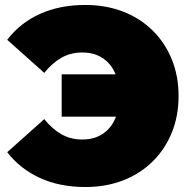

<svg xmlns="http://www.w3.org/2000/svg" viewBox="-20 -736 763 772"><path d="M228 -267V-437H541V-267ZM323 -716Q406 -716 474.5 -689.5Q543 -663 593 -614Q643 -565 670.5 -498Q698 -431 698 -350Q698 -269 670.5 -202Q643 -135 593 -86Q543 -37 474.5 -10.5Q406 16 323 16Q220 16 140.5 -20.5Q61 -57 9 -124L158 -257Q189 -218 226.5 -196.5Q264 -175 311 -175Q346 -175 373.5 -187Q401 -199 420.5 -222Q440 -245 450 -277.5Q460 -310 460 -350Q460 -390 450 -422.5Q440 -455 420.5 -478Q401 -501 373.5 -513Q346 -525 311 -525Q264 -525 226.5 -503.5Q189 -482 158 -443L9 -576Q61 -644 140.5 -680Q220 -716 323 -716Z"/></svg>

Font: MOST Montserrat Black
Style: Regular
Weight: 900
Designer: Julieta Ulanovsky
Foundry: Julieta Ulanovsky
Version: Version 8.000;March 11, 2024;FontCreator 15.0.0.2926 64-bit